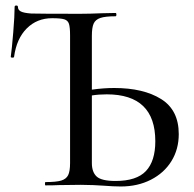

<svg xmlns="http://www.w3.org/2000/svg" viewBox="-20 -672 703 696"><path d="M628 -186Q628 -131 601.5 -88Q575 -45 527 -20.5Q479 4 418 4Q392 4 354 1Q339 0 318 -1Q297 -2 273 -2L193 -1Q175 0 145 0Q143 0 143 -6Q143 -12 145 -12Q184 -12 202 -17.5Q220 -23 227 -37Q234 -51 234 -81V-544Q234 -573 230 -585.5Q226 -598 213 -602Q200 -606 169 -606Q114 -606 77 -569Q40 -532 31 -466Q31 -463 25 -463Q19 -463 19 -466Q23 -494 28 -554.5Q33 -615 33 -647Q33 -652 39 -652Q45 -652 45 -647Q45 -636 55.5 -630.5Q66 -625 93 -623Q124 -622 271 -622Q304 -622 350 -624L399 -625Q402 -625 402 -619Q402 -613 399 -613Q362 -613 344 -607Q326 -601 319.5 -586.5Q313 -572 313 -542V-347Q355 -353 394 -353Q500 -353 564 -313Q628 -273 628 -186ZM543 -160Q543 -330 367 -330Q338 -330 313 -326V-81Q313 -48 330.5 -32Q348 -16 399 -16Q475 -16 509 -52Q543 -88 543 -160Z"/></svg>

Font: Cormorant SC Medium
Style: Regular
Weight: 500
Designer: Christian Thalmann (Catharsis Fonts)
Version: Version 3.000